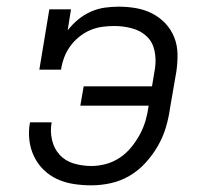

<svg xmlns="http://www.w3.org/2000/svg" viewBox="-20 -548 640 576"><path d="M254 8Q227 8 201 4Q175 0 152 -10.5Q129 -21 111 -38.5Q93 -56 82 -79Q71 -102 68 -128.5Q65 -155 70 -181H135Q130 -155 136 -128.5Q142 -102 159 -83.5Q176 -65 201.5 -57.5Q227 -50 254 -50Q276 -50 298 -56Q320 -62 339.5 -75Q359 -88 374 -106.5Q389 -125 400 -145.5Q411 -166 417 -187.5Q423 -209 426 -231H221L231 -289H436L445 -343Q449 -370 443.5 -396Q438 -422 420 -439Q402 -456 376 -463Q350 -470 323 -470Q305 -470 286.5 -467.5Q268 -465 250.5 -457.5Q233 -450 217.5 -437.5Q202 -425 190.5 -409Q179 -393 172.5 -375.5Q166 -358 163 -339H98L128 -520H193L183 -457Q197 -475 214.5 -489.5Q232 -504 252.5 -513Q273 -522 294 -525Q315 -528 336 -528Q363 -528 388.5 -523.5Q414 -519 436.5 -507.5Q459 -496 476 -478Q493 -460 502.5 -436.5Q512 -413 512.5 -386.5Q513 -360 509 -333L490 -223Q486 -194 477.5 -165.5Q469 -137 453.5 -110Q438 -83 416.5 -59.5Q395 -36 368.5 -20.5Q342 -5 312.5 1.5Q283 8 254 8Z"/></svg>

Font: Iosevka Etoile Light Oblique
Style: Regular
Weight: 300
Italic angle: -9°
Designer: Belleve Invis
Foundry: Belleve Invis
Version: Version 15.5.2; ttfautohint (v1.8.4)